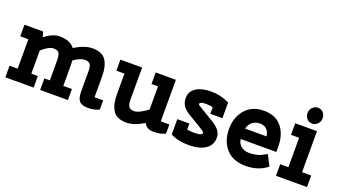

<svg xmlns="http://www.w3.org/2000/svg" viewBox="-59 -1203 3033 1716"><g transform="rotate(20 1457.0 -344.5)"><path d="M227 -110H289V0H20V-110H97V-390H20V-500H197L212 -451Q288 -510 352 -510Q452 -510 496 -452Q592 -510 664 -510Q758 -510 794 -455Q830 -400 830 -303V-105H912V-18Q869 5 808 5Q747 5 723.5 -22Q700 -49 700 -110V-303Q700 -347 688 -368.5Q676 -390 635 -390Q594 -390 531 -346Q533 -318 533 -303V-105H615V0H351V-110H403V-303Q403 -347 391 -368.5Q379 -390 337 -390Q295 -390 227 -330Z M1175 11Q1081 11 1045 -44.5Q1009 -100 1009 -197V-395H932V-500H1139V-197Q1139 -153 1151.5 -131Q1164 -109 1206 -109Q1248 -109 1330 -170V-390H1268V-500H1460V-105H1542V-18Q1499 5 1429.5 5Q1360 5 1340 -46Q1248 11 1175 11Z M1592 -174H1707V-116Q1735 -111 1773 -111Q1851 -111 1851 -137Q1851 -147 1804 -175L1684 -247Q1640 -274 1619 -304Q1598 -334 1598 -379Q1598 -441 1651 -475.5Q1704 -510 1795 -510Q1886 -510 1968 -469V-320H1853V-382Q1824 -390 1788 -390Q1728 -390 1728 -368Q1728 -365 1729.5 -363.5Q1731 -362 1732 -360.5Q1733 -359 1735 -357.5Q1737 -356 1739 -355Q1741 -354 1744 -352Q1747 -350 1749.5 -348.5Q1752 -347 1756.5 -344Q1761 -341 1765 -339L1900 -257Q1981 -207 1981 -137.5Q1981 -68 1924 -29.5Q1867 9 1764 9Q1661 9 1592 -29Z M2524 -254V-201H2186Q2189 -161 2219.5 -135.5Q2250 -110 2291 -110Q2332 -110 2360.5 -116Q2389 -122 2400.5 -127Q2412 -132 2435 -145L2459 -158L2511 -57Q2429 10 2307 10Q2185 10 2120.5 -63.5Q2056 -137 2056 -250Q2056 -363 2120.5 -436.5Q2185 -510 2296.5 -510Q2408 -510 2466 -438Q2524 -366 2524 -254ZM2190 -302H2394Q2390 -342 2366.5 -366Q2343 -390 2299.5 -390Q2256 -390 2227.5 -365.5Q2199 -341 2190 -302Z M2595 -390V-500H2802V-110H2889V0H2594V-110H2672V-390ZM2737 -549Q2706 -549 2686.5 -571Q2667 -593 2667 -624Q2667 -655 2688 -677.5Q2709 -700 2740.5 -700Q2772 -700 2791 -678Q2810 -656 2810 -625Q2810 -594 2789 -571.5Q2768 -549 2737 -549Z"/></g></svg>

Font: Cherry Swash
Style: Bold
Weight: 700
Designer: Kasatkina Nataliya
Foundry: Nataliya Kasatkina
Version: Version 1.001